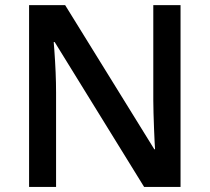

<svg xmlns="http://www.w3.org/2000/svg" viewBox="-20 -734 823 754"><path d="M689 -713.9H582V-339.8C582 -287.1 587.4 -163.1 588.9 -147.9H585.9L235.8 -713.9H94.2V0H200.2V-371.1C200.2 -421.4 197.8 -476.6 193.4 -537.1L190.9 -568.8H194.8L545.9 0H689Z"/></svg>

Font: Open Sans 600
Style: Regular
Weight: 600
Foundry: Ascender Corporation
Version: Version 1.100;PS 001.100;hotconv 1.0.88;makeotf.lib2.5.64775